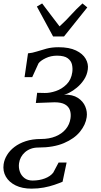

<svg xmlns="http://www.w3.org/2000/svg" viewBox="-36 -845 587 1114"><path d="M146.5 249.5Q93 249.5 54.8 230.8Q16.5 212 -2 180Q-20.5 148 -15 108Q-11 80.5 4.8 54.5Q20.5 28.5 48 7.5Q75.5 -13.5 113.8 -26Q152 -38.5 201 -38.5Q250 -38.5 286.8 -53.8Q323.5 -69 345.8 -96Q368 -123 373 -158Q377 -185 369.5 -206.2Q362 -227.5 340.5 -239.5Q319 -251.5 280.5 -251.5L172 -247.5L179.5 -306.5L224 -305.5Q253.5 -305 288.2 -316.8Q323 -328.5 350.2 -355.5Q377.5 -382.5 383.5 -426.5Q386.5 -448 381.8 -470Q377 -492 357 -507Q337 -522 294.5 -522Q259.5 -522 229.5 -507.8Q199.5 -493.5 187.5 -477.5L151 -397.5H106.5L126.5 -535.5Q151 -537.5 177 -546Q203 -554.5 234 -562.8Q265 -571 303.5 -571Q365.5 -571 404.8 -552.2Q444 -533.5 461 -504Q478 -474.5 473.5 -442.5Q469 -409 451 -382.2Q433 -355.5 410.2 -336.8Q387.5 -318 366.8 -307.5Q346 -297 335.5 -296Q385.5 -297 416 -277Q446.5 -257 459 -226.5Q471.5 -196 467 -165Q461 -121.5 428.2 -81Q395.5 -40.5 335.2 -14.8Q275 11 186.5 11Q162.5 11 143 18.2Q123.5 25.5 109 38.2Q94.5 51 85.8 67.2Q77 83.5 74.5 102Q71 127.5 79 150.5Q87 173.5 105.8 188Q124.5 202.5 153 202.5Q192.5 202.5 224.5 190.2Q256.5 178 273 156.5L304 98H350.5L327 209.5Q307 218 279.2 227.5Q251.5 237 218.2 243.2Q185 249.5 146.5 249.5ZM178 -807 208.5 -825Q233.5 -791.5 258.8 -758.5Q284 -725.5 309.5 -692Q346.5 -725.5 376 -758.5Q405.5 -791.5 442.5 -825L470.5 -802L335.5 -633.5H272Z"/></svg>

Font: Merriweather Light
Style: Italic
Weight: 300
Italic angle: -7.8°
Designer: Eben Sorkin
Foundry: Eben Sorkin
Version: Version 2.101